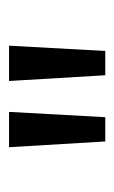

<svg xmlns="http://www.w3.org/2000/svg" viewBox="68 -854 258 435"><g transform="rotate(-90 197.5 -636.0)"><path d="M82 -745H162L150 -527H95ZM232 -745H312L300 -527H245Z"/></g></svg>

Font: Trafiko Sans Variable
Style: Regular
Weight: 400
Designer: Gumpita Rahayu / Trafiko
Foundry: Tokotype / Trafiko
Version: Version 0.001;FEAKit 1.0